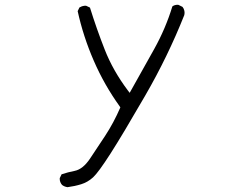

<svg xmlns="http://www.w3.org/2000/svg" viewBox="-20 -756 1040 793"><path d="M741.2 -693.8Q742.2 -698.7 742.2 -701.2Q742.2 -703.6 742.2 -706.1Q742.2 -708.5 741.2 -712.4Q739.3 -720.7 733.9 -727.5L717.3 -735.8Q715.3 -736.3 713.9 -736.3Q700.7 -736.3 691.9 -729.5Q664.1 -638.2 616.7 -553.2L515.6 -372.6L507.8 -382.8Q446.8 -463.9 412.6 -551Q378.4 -638.2 351.6 -724.6L336.4 -731.9Q334.5 -732.4 333 -732.4Q331.5 -732.4 329.3 -732.2Q327.1 -731.9 324.2 -731.4Q321.3 -731 318.4 -730Q313 -728 308.1 -725.1L300.8 -710Q323.7 -605.5 367.2 -505.4Q410.6 -405.3 474.6 -316.4L477.1 -312.5Q449.7 -249 414.3 -195.1Q378.9 -141.1 351.6 -100.6Q322.3 -57.1 288.6 -50.3Q260.7 -44.9 234.4 -36.1L227.1 -21Q226.6 -19.5 226.6 -18.1Q226.6 -3.4 236.3 7.8Q245.6 15.1 258.8 17.1Q288.6 13.2 315.4 4.9Q342.3 -3.4 364.3 -23.4Q386.2 -43.5 436 -121.1Q485.8 -198.7 579.3 -360.4Q672.9 -522 741.2 -693.8Z"/></svg>

Font: NaikaiFont
Style: Light
Weight: 300
Version: Version 1.89